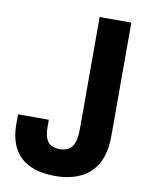

<svg xmlns="http://www.w3.org/2000/svg" viewBox="-80 -746 635 817"><g transform="rotate(10 237.0 -337.5)"><path d="M214 12Q152 12 107 -8Q62 -28 38 -70.5Q14 -113 14 -178V-219H147V-185Q147 -145 162.5 -124.5Q178 -104 215 -104Q252 -104 268 -128.5Q284 -153 284 -203V-687H421V-198Q421 -124 395 -77.5Q369 -31 322.5 -9.5Q276 12 214 12Z"/></g></svg>

Font: Archivo Condensed
Style: Bold
Weight: 700
Width: 3
Designer: Hector Gatti
Foundry: Omnibus-Type
Version: Version 2.001